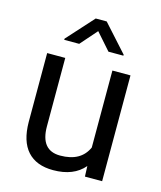

<svg xmlns="http://www.w3.org/2000/svg" viewBox="-113 -833 778 926"><g transform="rotate(15 275.5 -370.0)"><path d="M394.5 -52.2Q341.8 9.8 239.7 9.8Q155.3 9.8 111.1 -39.3Q66.9 -88.4 66.4 -184.6V-528.3H156.7V-187Q156.7 -66.9 254.4 -66.9Q357.9 -66.9 392.1 -144V-528.3H482.4V0H396.5ZM424.8 -616.2V-611.3H350.1L276.9 -694.3L204.1 -611.3H129.4V-617.2L249.5 -750H304.2Z"/></g></svg>

Font: RobotoDraft
Style: Regular
Weight: 400
Version: Version 2.001101; 2014